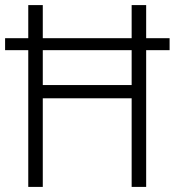

<svg xmlns="http://www.w3.org/2000/svg" viewBox="-20 -734 686 754"><path d="M91 0H148V-348H497V0H554V-537H646V-584H554V-714H497V-584H148V-714H91V-584H0V-537H91ZM148 -400V-537H497V-400Z"/></svg>

Font: Noto Sans Gujarati UI SemiCondensed Light
Style: Regular
Weight: 300
Width: 4
Designer: Jelle Bosma - Monotype Design Team, Universal Thirst
Foundry: Monotype Imaging Inc.
Version: Version 2.106